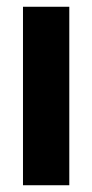

<svg xmlns="http://www.w3.org/2000/svg" viewBox="-20 -548 272 568"><path d="M48 0V-528H185V0Z"/></svg>

Font: Bricolage Grotesque 24pt Condensed
Style: Bold
Weight: 700
Width: 3
Designer: Mathieu Triay
Foundry: Atelier Triay
Version: Version 1.001;gftools[0.9.33.dev8+g029e19f]